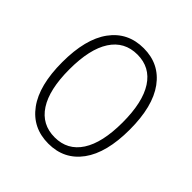

<svg xmlns="http://www.w3.org/2000/svg" viewBox="-180 -813 967 967"><g transform="rotate(45 303.5 -330.0)"><path d="M304 10Q191 10 127 -77.5Q63 -165 63 -330Q63 -495 127 -582.5Q191 -670 304 -670Q416 -670 480 -582.5Q544 -495 544 -330Q544 -165 480 -77.5Q416 10 304 10ZM304 -35Q395 -35 444 -110.5Q493 -186 493 -330Q493 -474 444 -549.5Q395 -625 304 -625Q212 -625 163 -549.5Q114 -474 114 -330Q114 -186 163 -110.5Q212 -35 304 -35Z"/></g></svg>

Font: Work Sans Light
Style: Regular
Weight: 300
Designer: Wei Huang
Foundry: Wei Huang
Version: Version 2.012; ttfautohint (v1.8.3)